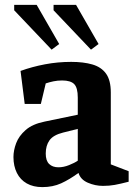

<svg xmlns="http://www.w3.org/2000/svg" viewBox="-20 -755 559 785"><path d="M153 10Q116 10 89.5 -5Q63 -20 49 -48Q35 -76 35 -113Q35 -140 46 -169.5Q57 -199 85 -223.5Q113 -248 163 -258L298 -286V-356Q298 -396 283.5 -411Q269 -426 234 -426Q215 -426 198.5 -422.5Q182 -419 167 -414L147 -330H81L64 -465Q111 -482 163.5 -492Q216 -502 271 -502Q321 -502 357.5 -491.5Q394 -481 413.5 -454Q433 -427 433 -377V-83L506 -55V-12Q471 -3 449 1Q427 5 401 5Q369 5 339 -8Q309 -21 301 -48Q264 -21 230 -5.5Q196 10 153 10ZM219 -71Q240 -71 262.5 -80Q285 -89 298 -98V-228L238 -213Q198 -203 182.5 -181.5Q167 -160 167 -127Q167 -98 181 -84.5Q195 -71 219 -71ZM352 -552 199 -713V-735H291L383 -575ZM191 -552 38 -713V-735H130L222 -575Z"/></svg>

Font: Manuale
Style: Regular
Weight: 400
Designer: Eduardo Tunni / Pablo Cosgaya
Foundry: Eduardo Tunni / Pablo Cosgaya
Version: Version 1.002